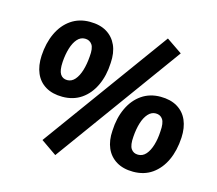

<svg xmlns="http://www.w3.org/2000/svg" viewBox="-107 -871 1178 1040"><g transform="rotate(15 481.5 -351.0)"><path d="M285 33 197 -28 711 -735 799 -675ZM240 -282Q184 -282 145.5 -305Q107 -328 89 -370Q71 -412 74 -468Q78 -540 104 -595.5Q130 -651 175 -682Q220 -713 280 -713Q337 -713 375 -690Q413 -667 431.5 -625.5Q450 -584 446 -527Q443 -455 417 -399.5Q391 -344 346 -313Q301 -282 240 -282ZM242 -376Q267 -376 285 -397Q303 -418 313.5 -453Q324 -488 327 -530Q332 -578 318 -598Q304 -618 278 -618Q253 -618 235 -597.5Q217 -577 206.5 -542.5Q196 -508 193 -465Q190 -417 203 -396.5Q216 -376 242 -376ZM715 11Q659 11 620.5 -12.5Q582 -36 564 -77.5Q546 -119 550 -175Q553 -247 579 -302.5Q605 -358 650 -389Q695 -420 755 -420Q811 -420 849.5 -397Q888 -374 906 -332.5Q924 -291 921 -235Q917 -162 891.5 -107Q866 -52 821.5 -20.5Q777 11 715 11ZM717 -85Q743 -85 761 -105.5Q779 -126 789.5 -161Q800 -196 802 -238Q806 -286 792.5 -306Q779 -326 753 -326Q729 -326 710.5 -305.5Q692 -285 681.5 -250.5Q671 -216 668 -173Q664 -125 677.5 -105Q691 -85 717 -85Z"/></g></svg>

Font: Nunito Sans 10pt ExtraBold
Style: Italic
Weight: 800
Italic angle: -9°
Designer: Vernon Adams
Foundry: Vernon Adams
Version: Version 3.101;gftools[0.9.27]